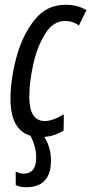

<svg xmlns="http://www.w3.org/2000/svg" viewBox="-20 -566 383 806"><path d="M90 220Q194 220 194 107Q194 53 166 9Q211 5 247 -18L248 -86Q201 -58 168 -58Q103 -58 103 -159Q103 -221 119.5 -295.5Q136 -370 169.5 -424Q203 -478 253 -478Q286 -478 311 -459L343 -523Q307 -546 255 -546Q174 -546 123 -480Q72 -414 48 -322Q24 -230 24 -151Q24 -21 108 4Q119 25 125.5 48.5Q132 72 132 96Q132 163 79 163Q62 163 46 154V211Q64 220 90 220Z"/></svg>

Font: Noto Sans Display Condensed
Style: Italic
Weight: 400
Width: 3
Designer: Monotype Design team
Foundry: Monotype Imaging Inc.
Version: 1.000